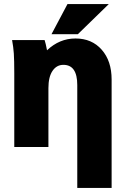

<svg xmlns="http://www.w3.org/2000/svg" viewBox="-20 -719 600 939"><path d="M39.1 -522.9H198.2Q203.6 -506.8 210 -473.1Q271 -530.8 349.1 -530.8Q429.2 -530.8 477.5 -475.8Q525.9 -420.9 525.9 -330.1V200.2H357.9V-303.2Q357.9 -401.9 290 -401.9Q256.8 -401.9 236.8 -372.3Q216.8 -342.8 216.8 -288.1V0H49.8V-359.9Q49.8 -425.3 47.6 -457.3Q45.4 -489.3 39.1 -522.9ZM310.1 -699.2H512.2L360.8 -551.8H231.9Z"/></svg>

Font: LT Superior Black
Style: Regular
Weight: 900
Designer: Daniel Lyons
Foundry: LyonsType
Version: Version 2.005